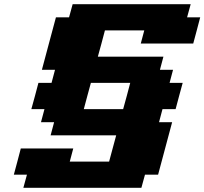

<svg xmlns="http://www.w3.org/2000/svg" viewBox="-20 -770 974 915"><path d="M91.3 125H653.8L670.9 62.5H733.4Q744.6 21 766.8 -62.3Q789.1 -145.5 800.3 -187.5H737.8L754.4 -250H816.9Q822.3 -270.5 833.5 -312.3Q844.7 -354 850.6 -375H788.1L804.7 -437.5H742.2L758.8 -500H446.3Q452.1 -520.5 463.4 -562.3Q474.6 -604 480 -625H667.5L650.9 -562.5H900.9Q906.7 -583.5 917.7 -625.2Q928.7 -667 934.1 -687.5H871.6L888.7 -750H326.2L309.1 -687.5H246.6Q235.4 -646 213.1 -562.7Q190.9 -479.5 179.7 -437.5H242.2L225.6 -375H163.1Q157.7 -354 146.5 -312.3Q135.3 -270.5 129.4 -250H191.9L175.3 -187.5H237.8L221.2 -125H533.7Q527.8 -104 516.8 -62.5Q505.9 -21 500 0H312.5L329.1 -62.5H79.1Q73.7 -41.5 62.7 0Q51.8 41.5 45.9 62.5H108.4ZM566.9 -250H379.4Q384.8 -270.5 396 -312.3Q407.2 -354 413.1 -375H600.6Q595.2 -354 584 -312.3Q572.8 -270.5 566.9 -250Z"/></svg>

Font: Faithful 32x
Style: BoldOblique
Weight: 400
Foundry: Faithful Resource Pack
Version: Version 1.0; January 27, 2023